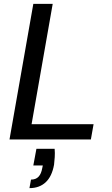

<svg xmlns="http://www.w3.org/2000/svg" viewBox="-20 -720 577 991"><path d="M29 0 152 -700H252L143 -79H463L449 0ZM132 251 140 207Q165 207 179 192Q193 177 198 148L201 134H152L168 48H262Q264 70 262.5 91Q261 112 259 130Q248 191 215.5 221Q183 251 132 251Z"/></svg>

Font: DM Sans 16pt Medium
Style: Italic
Weight: 500
Italic angle: -10°
Version: Version 4.004;gftools[0.9.30]